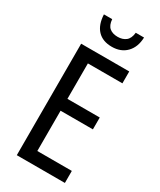

<svg xmlns="http://www.w3.org/2000/svg" viewBox="-228 -992 887 1065"><g transform="rotate(30 215.5 -459.0)"><path d="M384 0H76V-714H384V-638H163V-411H370V-335H163V-77H384ZM361 -918Q359 -856 324 -820Q289 -784 231 -784Q172 -784 139.5 -818.5Q107 -853 104 -918H157Q160 -880 179.5 -864Q199 -848 232 -848Q263 -848 283.5 -864Q304 -880 308 -918Z"/></g></svg>

Font: Avrile Sans Condensed
Style: Regular
Weight: 400
Width: 3
Designer: Monotype Design Team
Foundry: Monotype Imaging Inc.
Version: Version 2.001;September 10, 2019;FontCreator 11.5.0.2425 64-